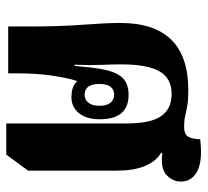

<svg xmlns="http://www.w3.org/2000/svg" viewBox="-44 -596 647 598"><g transform="rotate(90 279.0 -297.5)"><path d="M365 6V-369Q365 -443 342.5 -476Q320 -509 273 -509Q224 -509 202.5 -471Q181 -433 181 -353Q181 -328 182.5 -291Q184 -254 182 -207H186Q191 -271 198 -302Q205 -333 217 -349Q235 -375 276 -375Q352 -375 352 -285Q352 -244 333 -220.5Q314 -197 283 -197Q269 -197 256.5 -200.5Q244 -204 233 -215Q223 -185 216 -136.5Q209 -88 209 -32V0H63V-68Q63 -160 57.5 -233Q52 -306 52 -349Q52 -561 261 -561Q291 -561 308.5 -558Q326 -555 340.5 -551.5Q355 -548 376 -548Q400 -548 407 -562Q414 -576 414 -598Q481 -606 513.5 -589Q546 -572 546 -538Q546 -513 526 -493.5Q506 -474 458 -480L456 -477Q512 -442 512 -338V-62L462 6ZM276 -238Q291 -238 300.5 -250Q310 -262 310 -284Q310 -307 300.5 -318.5Q291 -330 276 -330Q242 -330 242 -284Q242 -238 276 -238Z"/></g></svg>

Font: Noto Serif Thai ExtraCondensed Black
Style: Regular
Weight: 900
Width: 2
Designer: Monotype Design Team
Foundry: Monotype Imaging Inc.
Version: Version 2.002; ttfautohint (v1.8.4.7-5d5b)